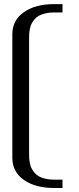

<svg xmlns="http://www.w3.org/2000/svg" viewBox="-20 -812 394 957"><path d="M291.5 -791.5V-750H250Q225.1 -750 205.1 -745.1Q185.1 -740.2 172.4 -732.7Q159.7 -725.1 150.4 -713.4Q141.1 -701.7 136.2 -691.2Q131.3 -680.7 128.7 -666Q126 -651.4 125.5 -641.6Q125 -631.8 125 -618.7V-47.9Q125 -34.7 125.5 -24.9Q126 -15.1 128.7 -0.5Q131.3 14.2 136.2 24.7Q141.1 35.2 150.4 46.9Q159.7 58.6 172.4 66.2Q185.1 73.7 205.1 78.6Q225.1 83.5 250 83.5H291.5V125H250Q156.2 125 98.9 84.7Q41.5 44.4 41.5 -24.9V-641.6Q41.5 -710.9 98.9 -751.2Q156.2 -791.5 250 -791.5Z"/></svg>

Font: Gputeks
Style: Regular
Weight: 500
Version: Version 0.9